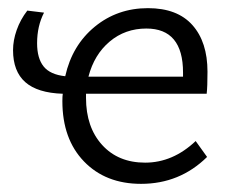

<svg xmlns="http://www.w3.org/2000/svg" viewBox="-20 -443 572 471"><path d="M133 -195Q133 -207 134 -213Q72 -215 42 -241.5Q12 -268 12 -320Q12 -344 21 -369.5Q30 -395 47 -417L88 -412Q71 -379 71 -337Q71 -300 87 -280Q103 -260 140 -256Q157 -332 212.5 -377.5Q268 -423 343 -423Q415 -423 452 -381.5Q489 -340 489 -267Q489 -230 487 -213H191V-203Q191 -131 230.5 -87.5Q270 -44 336 -44Q404 -44 460 -97L488 -58Q421 8 326 8Q239 8 186 -47Q133 -102 133 -195ZM429 -255V-265Q429 -373 339 -373Q287 -373 249 -341Q211 -309 197 -255Z"/></svg>

Font: QiushuiShotai Bright
Style: Regular
Weight: 400
Designer: Christian Thalmann (Catharsis Fonts)
Version: Version 1.250;